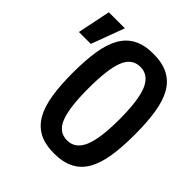

<svg xmlns="http://www.w3.org/2000/svg" viewBox="-264 -832 957 957"><g transform="rotate(45 214.5 -354.0)"><path d="M269 -705Q332 -705 374.5 -683Q417 -661 442 -617.5Q467 -574 477.5 -508Q488 -442 488 -354Q488 -266 477.5 -200Q467 -134 442 -90.5Q417 -47 374.5 -25Q332 -3 269 -3Q206 -3 164 -25Q122 -47 97 -90.5Q72 -134 61.5 -200Q51 -266 51 -354Q51 -442 61.5 -508Q72 -574 97 -617.5Q122 -661 164 -683Q206 -705 269 -705ZM269 -613Q210 -613 185.5 -551Q161 -489 161 -354Q161 -219 185.5 -157Q210 -95 269 -95Q327 -95 353.5 -157Q380 -219 380 -354Q380 -489 353.5 -551Q327 -613 269 -613ZM-35 -694H78L13 -519H-71Z"/></g></svg>

Font: D2Coding
Style: Bold
Weight: 700
Monospace: yes
Designer: Yong-Rak Park; Jeong-Hwan Yoon; Sang-Min Lee;
Foundry: NHN Corporation
Version: Version 1.3.2; Build 20180524